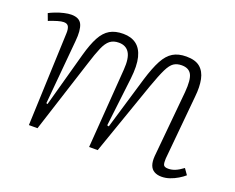

<svg xmlns="http://www.w3.org/2000/svg" viewBox="-91 -671 1025 839"><g transform="rotate(20 421.5 -251.5)"><path d="M409 -370Q413 -424 397.5 -448.5Q382 -473 349 -473Q324 -473 308 -460.5Q292 -448 279.5 -419Q267 -390 252 -342L142 0H102L119 -432Q120 -452 114.5 -463.5Q109 -475 92 -475Q81 -475 64 -470Q47 -465 24 -456L12 -488Q23 -494 41 -501Q59 -508 78.5 -512.5Q98 -517 112 -517Q150 -517 161.5 -491.5Q173 -466 168 -415L141 -116L147 -114L217 -368Q232 -422 249.5 -454.5Q267 -487 292 -501.5Q317 -516 354 -516Q391 -516 415 -498Q439 -480 448.5 -442.5Q458 -405 451 -344L424 -116L432 -114L505 -359Q523 -418 541.5 -452.5Q560 -487 585 -502Q610 -517 647 -517Q689 -517 711 -498.5Q733 -480 740 -446Q747 -412 742 -365L714 -67Q713 -48 716.5 -38.5Q720 -29 739 -29Q755 -29 771 -35.5Q787 -42 807 -57L826 -30Q815 -20 797.5 -9.5Q780 1 761 7.5Q742 14 723 14Q703 14 689 6Q675 -2 669 -18.5Q663 -35 665 -61L694 -369Q699 -428 686.5 -451Q674 -474 641 -474Q619 -474 604 -464Q589 -454 575 -425.5Q561 -397 540 -338L422 0H382Z"/></g></svg>

Font: Literata ExtraLight
Style: Italic
Weight: 250
Italic angle: -2°
Designer: Latin by Veronika Burian and Jose Scaglione. Greek by Irene Vlachou. Cyrillic by Vera Evstafieva
Foundry: TypeTogether
Version: Version 3.002